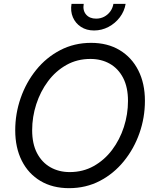

<svg xmlns="http://www.w3.org/2000/svg" viewBox="-20 -960 793 991"><path d="M336.4 11.2Q251.5 11.2 189 -25.9Q126.5 -63 92.5 -130.4Q58.6 -197.8 58.6 -287.6Q58.6 -373.5 86.7 -454.1Q114.7 -534.7 166.7 -599.1Q218.8 -663.6 291 -701.2Q363.3 -738.8 450.2 -738.8Q535.2 -738.8 597.4 -701.4Q659.7 -664.1 693.8 -596.9Q728 -529.8 728 -439.5Q728 -353 699.7 -272.5Q671.4 -191.9 619.1 -127.7Q566.9 -63.5 495.1 -26.1Q423.3 11.2 336.4 11.2ZM339.8 -71.8Q408.2 -71.8 463.6 -102.8Q519 -133.8 558.6 -186.3Q598.1 -238.8 619.4 -304.4Q640.6 -370.1 640.6 -439Q640.6 -509.8 615.5 -558.1Q590.3 -606.4 546.6 -631.1Q502.9 -655.8 446.8 -655.8Q377.9 -655.8 322.5 -624.5Q267.1 -593.3 227.8 -540.5Q188.5 -487.8 167.2 -422.1Q146 -356.4 146 -288.1Q146 -217.8 171.1 -169.7Q196.3 -121.6 240.2 -96.7Q284.2 -71.8 339.8 -71.8ZM465.3 -802.7Q426.3 -802.7 397.9 -821.3Q369.6 -839.8 356.2 -870.8Q342.8 -901.9 349.1 -939.9H412.1Q406.2 -906.2 424.3 -885Q442.4 -863.8 476.1 -863.8Q498.5 -863.8 517.3 -873.5Q536.1 -883.3 548.8 -900.4Q561.5 -917.5 565.4 -939.9H628.4Q622.1 -901.9 598.4 -870.6Q574.7 -839.4 539.8 -821Q504.9 -802.7 465.3 -802.7Z"/></svg>

Font: Inter 28pt
Style: Italic
Weight: 400
Italic angle: -9.3988°
Designer: Rasmus Andersson
Foundry: rsms
Version: Version 4.001;git-66647c0bb